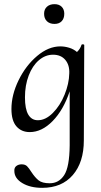

<svg xmlns="http://www.w3.org/2000/svg" viewBox="-20 -622 484 923"><path d="M378 -409Q385 -409 385 -405L383 53Q383 158 330 219.5Q277 281 183 281Q125 281 87 258Q49 235 49 200Q48 184 58.5 176Q69 168 84 168Q101 168 110 177Q119 186 131 205Q148 231 165.5 245Q183 259 219 259Q263 259 288.5 220Q314 181 315 77V-183Q285 -93 233 -40Q181 13 123 13Q83 13 59 -14.5Q35 -42 35 -98Q35 -166 69.5 -236.5Q104 -307 158.5 -353Q213 -399 270 -399Q291 -399 312.5 -392.5Q334 -386 350 -372Q366 -387 372 -407Q373 -409 378 -409ZM235 -359Q198 -359 167 -332.5Q136 -306 118 -259Q100 -212 100 -154Q100 -98 116 -71Q132 -44 162 -44Q199 -44 234 -79Q269 -114 290.5 -167Q312 -220 313 -269Q315 -309 294 -334Q273 -359 235 -359ZM192 -556Q192 -577 205.5 -589.5Q219 -602 242 -602Q264 -602 276.5 -589.5Q289 -577 289 -556Q289 -533 276.5 -520Q264 -507 242 -507Q219 -507 205.5 -520Q192 -533 192 -556Z"/></svg>

Font: Cormorant Upright Medium
Style: Regular
Weight: 500
Designer: Christian Thalmann (Catharsis Fonts)
Foundry: Catharsis Fonts
Version: Version 3.302